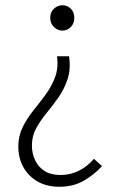

<svg xmlns="http://www.w3.org/2000/svg" viewBox="-20 -513 447 734"><path d="M207 201Q158 201 123 180.5Q88 160 69 125.5Q50 91 50 47Q50 7 66.5 -26.5Q83 -60 107.5 -90.5Q132 -121 154.5 -151.5Q177 -182 190.5 -218Q204 -254 198 -298H244Q251 -249 238.5 -211Q226 -173 204 -141.5Q182 -110 158.5 -81.5Q135 -53 118.5 -23Q102 7 102 43Q102 73 114 99Q126 125 150 140.5Q174 156 212 156Q249 156 282 139.5Q315 123 339 94L370 122Q340 155 300 178Q260 201 207 201ZM218 -396Q201 -396 186.5 -409.5Q172 -423 172 -445Q172 -467 186.5 -480Q201 -493 218 -493Q237 -493 250.5 -480Q264 -467 264 -445Q264 -423 250.5 -409.5Q237 -396 218 -396Z"/></svg>

Font: Assistant ExtraLight Light
Style: Regular
Weight: 300
Version: Version 3.000